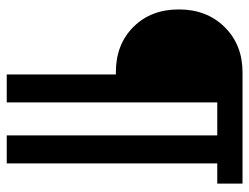

<svg xmlns="http://www.w3.org/2000/svg" viewBox="-105 -635 740 570"><g transform="rotate(90 265.0 -350.0)"><path d="M382 0V-625H284V0H201V-324H194Q112 -324 60 -376Q8 -428 8 -511Q8 -594 60.5 -647Q113 -700 195 -700H525V-625H465V0Z"/></g></svg>

Font: TitilliumText22L Lt
Style: Medium
Weight: 500
Designer: Campivisivi
Foundry: Campivisivi
Version: 1.000